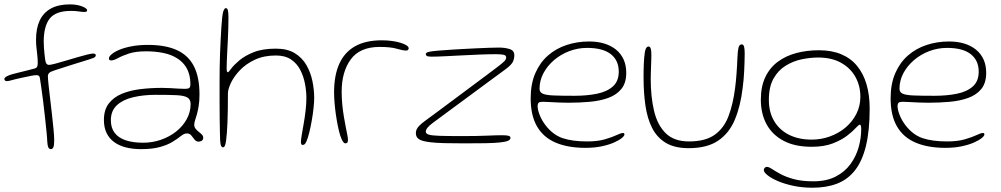

<svg xmlns="http://www.w3.org/2000/svg" viewBox="-20 -664 4682 898"><path d="M218.5 33.5Q209.5 33.5 205.8 24.8Q202 16 201 -2.5Q200.5 -18.5 197.5 -48.5Q194.5 -78.5 190.5 -115.2Q186.5 -152 182 -188.5Q177.5 -225 173.2 -254.5Q169 -284 166.5 -299Q165.5 -306 162 -309.2Q158.5 -312.5 150.5 -312.5Q142.5 -312.5 126.2 -309.5Q110 -306.5 80.5 -300Q50.5 -293.5 35 -289Q19.5 -284.5 11.5 -284.5Q9 -284.5 6.5 -285.5Q4 -286.5 2.2 -288.8Q0.5 -291 0.5 -294.5Q0.5 -299.5 6.5 -303.8Q12.5 -308 25 -313Q33 -316 56.8 -322Q80.5 -328 105.8 -334.2Q131 -340.5 143.5 -344Q150.5 -346 153.5 -351.5Q156.5 -357 156.5 -369.5Q156.5 -387 154.5 -405Q152.5 -423 150.5 -441.2Q148.5 -459.5 148.5 -478Q148.5 -531.5 165.8 -568.2Q183 -605 218.2 -624.2Q253.5 -643.5 307 -643.5Q326 -643.5 341 -640.5Q356 -637.5 366.2 -633.2Q376.5 -629 382 -624.5Q387.5 -620 387.5 -617Q387.5 -610.5 383.5 -609.2Q379.5 -608 374 -608Q364.5 -608 348.8 -610.5Q333 -613 312 -613Q241 -613 212.8 -577.5Q184.5 -542 184.5 -468.5Q184.5 -456 185.5 -441.5Q186.5 -427 188 -413Q189.5 -399 191 -387Q193 -371.5 197.5 -366Q202 -360.5 209.5 -360.5Q216 -360.5 238.5 -366.2Q261 -372 292 -381.5Q316 -389 341.5 -396.2Q367 -403.5 387 -408.5Q407 -413.5 415 -413.5Q421.5 -413.5 424.8 -411.5Q428 -409.5 428 -405Q428 -398 417.8 -393.5Q407.5 -389 374.5 -379Q353 -372.5 320.2 -362.2Q287.5 -352 238.5 -336Q217.5 -329.5 210.8 -323.5Q204 -317.5 204 -307.5Q204 -296 207 -267.8Q210 -239.5 214.5 -202.5Q219 -165.5 223.2 -127.5Q227.5 -89.5 230.5 -57.8Q233.5 -26 233.5 -9Q233.5 16.5 229.5 25Q225.5 33.5 218.5 33.5Z M639.5 33.5Q601 33.5 569.2 25.5Q537.5 17.5 514.2 0.8Q491 -16 478.5 -41.8Q466 -67.5 466 -103Q466 -150.5 488.8 -180Q511.5 -209.5 550.2 -225.5Q589 -241.5 637.5 -247.2Q686 -253 737.5 -253Q756.5 -253 776.8 -251.8Q797 -250.5 815 -249.5Q833 -248.5 846 -248.5Q860.5 -248.5 865.5 -253Q870.5 -257.5 870.5 -269.5Q870.5 -298.5 863.2 -321.2Q856 -344 842.5 -361Q829 -378 810.5 -390Q782.5 -408.5 744.5 -416.2Q706.5 -424 663.5 -424Q614.5 -424 582.8 -413.5Q551 -403 531.8 -392.2Q512.5 -381.5 501 -381.5Q494.5 -381.5 492 -383.5Q489.5 -385.5 489.5 -391Q489.5 -399.5 502 -410.2Q514.5 -421 538 -431Q561.5 -441 595.5 -447.5Q629.5 -454 672 -454Q753.5 -454 807 -429.8Q860.5 -405.5 886.8 -354.5Q913 -303.5 913 -222Q913 -191.5 909.2 -168.5Q905.5 -145.5 900.8 -129Q896 -112.5 892.2 -100.8Q888.5 -89 888.5 -80.5Q888.5 -70 894.8 -62Q901 -54 909.5 -47.5Q918 -41 924.2 -34.5Q930.5 -28 930.5 -20.5Q930.5 -9 922.8 -5.2Q915 -1.5 908.5 -1.5Q897.5 -1.5 890 -11.2Q882.5 -21 874.8 -30.5Q867 -40 854.5 -40Q848 -40 841.2 -37.2Q834.5 -34.5 823 -25.5Q809.5 -14.5 787.2 -0.8Q765 13 729.5 23.2Q694 33.5 639.5 33.5ZM649.5 3.5Q692.5 3.5 732.5 -10.2Q772.5 -24 803.8 -48.8Q835 -73.5 853.2 -106.5Q871.5 -139.5 871.5 -177.5Q871.5 -199 856.5 -208Q841.5 -217 806 -218.8Q770.5 -220.5 708 -220.5Q650.5 -220.5 602.8 -209.2Q555 -198 526.8 -172Q498.5 -146 498.5 -101.5Q498.5 -66.5 515.8 -43.2Q533 -20 566.8 -8.2Q600.5 3.5 649.5 3.5Z M1023 25Q1017.5 25 1014 17.5Q1010.5 10 1009.5 -9.5Q1009 -22 1008.5 -47Q1008 -72 1007.5 -108Q1007 -144 1007 -189.5Q1007 -235 1007 -288.5Q1007 -318 1007.5 -350.2Q1008 -382.5 1009.2 -414.8Q1010.5 -447 1012 -477.5Q1013.5 -508 1015.2 -534.5Q1017 -561 1019 -581Q1021.5 -605 1026.2 -615.5Q1031 -626 1036 -626Q1043 -626 1045.8 -616Q1048.5 -606 1048.5 -581.5Q1048.5 -561 1047.8 -534.5Q1047 -508 1045.8 -480Q1044.5 -452 1043 -425.5Q1041.5 -399 1040.8 -378Q1040 -357 1040 -345.5Q1040 -326 1045.5 -326Q1049 -326 1061.2 -342.8Q1073.5 -359.5 1099 -381.2Q1124.5 -403 1166.2 -419.8Q1208 -436.5 1270.5 -436.5Q1324 -436.5 1358.8 -415.2Q1393.5 -394 1413.2 -359.5Q1433 -325 1441.2 -284.8Q1449.5 -244.5 1449.5 -206.5Q1449.5 -186.5 1446.5 -158.5Q1443.5 -130.5 1438.2 -100.5Q1433 -70.5 1426.5 -44Q1420 -17.5 1412.5 -1Q1409 7 1404.8 10.5Q1400.5 14 1395 14Q1391 14 1389.2 9.8Q1387.5 5.5 1387.5 0.5Q1387.5 -10 1391.2 -32.5Q1395 -55 1400.2 -84.5Q1405.5 -114 1409.2 -145.8Q1413 -177.5 1413 -206Q1413 -237.5 1406.5 -272Q1400 -306.5 1384.5 -336.8Q1369 -367 1341.2 -385.8Q1313.5 -404.5 1270.5 -404.5Q1214.5 -404.5 1172.2 -384.8Q1130 -365 1102 -335.5Q1074 -306 1060 -276.2Q1046 -246.5 1046 -227Q1046 -186.5 1045.5 -152Q1045 -117.5 1043.8 -89.8Q1042.5 -62 1041 -41.5Q1039.5 -21 1037.5 -7.5Q1035.5 9.5 1032 17.2Q1028.5 25 1023 25Z M1595.5 6.5Q1591 6.5 1586.8 1.8Q1582.5 -3 1578.5 -11.5Q1574.5 -20 1571 -31Q1565 -50.5 1559.8 -76.8Q1554.5 -103 1550.5 -131.2Q1546.5 -159.5 1544.5 -185.8Q1542.5 -212 1542.5 -231.5Q1542.5 -311.5 1567 -365.8Q1591.5 -420 1641 -447.8Q1690.5 -475.5 1765.5 -475.5Q1792 -475.5 1814.8 -472.2Q1837.5 -469 1854.8 -463.5Q1872 -458 1881.8 -451.5Q1891.5 -445 1891.5 -438Q1891.5 -435.5 1890 -433Q1888.5 -430.5 1886 -429Q1883.5 -427.5 1880.5 -427.5Q1864.5 -427.5 1836 -436Q1807.5 -444.5 1755.5 -444.5Q1663 -444.5 1620.5 -386.2Q1578 -328 1578 -235.5Q1578 -203.5 1581 -173.8Q1584 -144 1588.5 -117.5Q1593 -91 1597.2 -69.5Q1601.5 -48 1604.5 -32.8Q1607.5 -17.5 1607.5 -10.5Q1607.5 1 1603.5 3.8Q1599.5 6.5 1595.5 6.5Z M2151.5 6.5Q2097.5 6.5 2059 5.5Q2020.5 4.5 1994.5 1.5Q1954.5 -3 1939.8 -12.8Q1925 -22.5 1925 -41Q1925 -51 1928.8 -59.2Q1932.5 -67.5 1942.2 -77.2Q1952 -87 1970.5 -100.5Q1989.5 -114.5 2023 -139.2Q2056.5 -164 2097 -194.2Q2137.5 -224.5 2178.5 -255Q2219.5 -285.5 2254 -311.2Q2288.5 -337 2309.5 -353Q2333 -371 2340.2 -379.2Q2347.5 -387.5 2347.5 -395.5Q2347.5 -405.5 2334.5 -408Q2321.5 -410.5 2299.5 -410.5Q2265 -410.5 2222.8 -408.8Q2180.5 -407 2137.8 -404.8Q2095 -402.5 2058.2 -400.8Q2021.5 -399 1997.5 -399Q1989 -399 1983.2 -400Q1977.5 -401 1974.5 -403.8Q1971.5 -406.5 1971.5 -411Q1971.5 -415 1975.8 -417.8Q1980 -420.5 1992.2 -422.8Q2004.5 -425 2027.8 -427Q2051 -429 2089 -431.5Q2108 -433 2138.8 -434.5Q2169.5 -436 2203.2 -437.8Q2237 -439.5 2266.8 -440.5Q2296.5 -441.5 2314 -441.5Q2342 -441.5 2363.8 -434.5Q2385.5 -427.5 2385.5 -405.5Q2385.5 -390.5 2379.2 -375.8Q2373 -361 2341 -337.5Q2305 -311 2257 -275.8Q2209 -240.5 2159.8 -204Q2110.5 -167.5 2069 -137Q2027.5 -106.5 2004 -89Q1986 -75.5 1978.8 -66Q1971.5 -56.5 1971.5 -48Q1971.5 -39 1985 -34.5Q1998.5 -30 2035.2 -28.8Q2072 -27.5 2142.5 -27.5Q2211.5 -27.5 2256.5 -29.5Q2301.5 -31.5 2327 -31.5Q2349 -31.5 2358.2 -29Q2367.5 -26.5 2367.5 -19Q2367.5 -10.5 2355.8 -5.5Q2344 -0.5 2318.8 2.2Q2293.5 5 2252.2 5.8Q2211 6.5 2151.5 6.5Z M2718 27.5Q2636.5 27.5 2579.2 3.2Q2522 -21 2492 -72.2Q2462 -123.5 2462 -204.5Q2462 -271.5 2483.5 -321.2Q2505 -371 2542.5 -404Q2580 -437 2629.8 -453.5Q2679.5 -470 2735.5 -470Q2774 -470 2805.8 -460.5Q2837.5 -451 2860.8 -432.2Q2884 -413.5 2896.5 -386.2Q2909 -359 2909 -323.5Q2909 -276 2886.2 -248Q2863.5 -220 2824.8 -206Q2786 -192 2737.5 -187.8Q2689 -183.5 2637.5 -183.5Q2618.5 -183.5 2593.8 -184.5Q2569 -185.5 2548 -186.8Q2527 -188 2519 -188Q2504.5 -188 2499.5 -183.5Q2494.5 -179 2494.5 -167Q2494.5 -150.5 2504.2 -125.8Q2514 -101 2532 -77.5Q2567 -32.5 2612.5 -17.5Q2658 -2.5 2726.5 -2.5Q2775.5 -2.5 2809.5 -12.5Q2843.5 -22.5 2864 -32.2Q2884.5 -42 2893.5 -42Q2897.5 -42 2899 -40.2Q2900.5 -38.5 2900.5 -34.5Q2900.5 -28.5 2888 -18.2Q2875.5 -8 2852 2.5Q2828.5 13 2794.8 20.2Q2761 27.5 2718 27.5ZM2667 -216Q2725 -216 2771.8 -225.5Q2818.5 -235 2846.2 -259.5Q2874 -284 2874 -329Q2874 -381.5 2836.8 -410.8Q2799.5 -440 2725.5 -440Q2682.5 -440 2642.5 -424.8Q2602.5 -409.5 2571.2 -382.8Q2540 -356 2521.8 -321.8Q2503.5 -287.5 2503.5 -249Q2503.5 -232.5 2518.5 -225.8Q2533.5 -219 2569.2 -217.5Q2605 -216 2667 -216Z M3200.5 29Q3135.5 29 3094.2 4.2Q3053 -20.5 3030.2 -65.2Q3007.5 -110 2998.8 -170Q2990 -230 2990 -301Q2990 -317 2990.2 -333.8Q2990.5 -350.5 2991.2 -366.5Q2992 -382.5 2993 -394.5Q2995.5 -425.5 3000.5 -436Q3005.5 -446.5 3013 -446.5Q3019 -446.5 3022 -440.5Q3025 -434.5 3025.8 -425Q3026.5 -415.5 3026.5 -405Q3026.5 -397 3026 -383.2Q3025.5 -369.5 3025 -353.5Q3024.5 -337.5 3024 -322Q3023.5 -306.5 3023.5 -294.5Q3023.5 -212 3039 -145.8Q3054.5 -79.5 3093.5 -41Q3132.5 -2.5 3202.5 -2.5Q3279 -2.5 3322.5 -33.5Q3366 -64.5 3387.2 -120.5Q3408.5 -176.5 3418 -251.5Q3420 -267 3421.8 -284.2Q3423.5 -301.5 3424.8 -319.5Q3426 -337.5 3427.2 -356.2Q3428.5 -375 3429 -393.5Q3430 -425 3434 -440.8Q3438 -456.5 3449 -456.5Q3457 -456.5 3460 -446Q3463 -435.5 3463 -414.5Q3463 -393 3462.2 -372Q3461.5 -351 3460.5 -330.8Q3459.5 -310.5 3457.8 -291Q3456 -271.5 3453.5 -253Q3443.5 -168 3417 -104.5Q3390.5 -41 3338.8 -6Q3287 29 3200.5 29Z M3780 214Q3731.5 214 3690 205Q3648.5 196 3617.8 182.8Q3587 169.5 3569.8 155.5Q3552.5 141.5 3552.5 131.5Q3552.5 127 3554.5 123.8Q3556.5 120.5 3559.8 118.5Q3563 116.5 3567 116.5Q3576 116.5 3591.2 126.8Q3606.5 137 3631 150.2Q3655.5 163.5 3693 173.8Q3730.5 184 3784 184Q3845.5 184 3888.2 162Q3931 140 3957.5 103.8Q3984 67.5 3996 24.5Q4008 -18.5 4008 -61Q4008 -67.5 4007.2 -71.8Q4006.5 -76 4005.2 -78.5Q4004 -81 4001.5 -81Q3996.5 -81 3982.2 -65.2Q3968 -49.5 3941.8 -29.2Q3915.5 -9 3874.8 6.8Q3834 22.5 3776 22.5Q3697.5 22.5 3644.8 -5.5Q3592 -33.5 3565.2 -83Q3538.5 -132.5 3538.5 -197.5Q3538.5 -259.5 3559.5 -303.5Q3580.5 -347.5 3618 -375.2Q3655.5 -403 3704.8 -416Q3754 -429 3810 -429Q3870.5 -429 3915.2 -410Q3960 -391 3989.2 -355Q4018.5 -319 4033 -269Q4047.5 -219 4047.5 -156.5Q4047.5 -52.5 4030 18.8Q4012.5 90 3978.5 133Q3944.5 176 3894.8 195Q3845 214 3780 214ZM3776 -11Q3820.5 -11 3861.5 -25.8Q3902.5 -40.5 3934.5 -67.5Q3966.5 -94.5 3985.2 -131.2Q4004 -168 4004 -211.5Q4004 -262.5 3981 -304Q3958 -345.5 3914 -370.2Q3870 -395 3806.5 -395Q3770.5 -395 3730.2 -386.8Q3690 -378.5 3655 -357Q3620 -335.5 3598 -296.8Q3576 -258 3576 -197Q3576 -139.5 3600.8 -97.8Q3625.5 -56 3670.5 -33.5Q3715.5 -11 3776 -11Z M4401.5 27.5Q4320 27.5 4262.8 3.2Q4205.5 -21 4175.5 -72.2Q4145.5 -123.5 4145.5 -204.5Q4145.5 -271.5 4167 -321.2Q4188.5 -371 4226 -404Q4263.5 -437 4313.2 -453.5Q4363 -470 4419 -470Q4457.5 -470 4489.2 -460.5Q4521 -451 4544.2 -432.2Q4567.5 -413.5 4580 -386.2Q4592.5 -359 4592.5 -323.5Q4592.5 -276 4569.8 -248Q4547 -220 4508.2 -206Q4469.5 -192 4421 -187.8Q4372.5 -183.5 4321 -183.5Q4302 -183.5 4277.2 -184.5Q4252.5 -185.5 4231.5 -186.8Q4210.5 -188 4202.5 -188Q4188 -188 4183 -183.5Q4178 -179 4178 -167Q4178 -150.5 4187.8 -125.8Q4197.5 -101 4215.5 -77.5Q4250.5 -32.5 4296 -17.5Q4341.5 -2.5 4410 -2.5Q4459 -2.5 4493 -12.5Q4527 -22.5 4547.5 -32.2Q4568 -42 4577 -42Q4581 -42 4582.5 -40.2Q4584 -38.5 4584 -34.5Q4584 -28.5 4571.5 -18.2Q4559 -8 4535.5 2.5Q4512 13 4478.2 20.2Q4444.5 27.5 4401.5 27.5ZM4350.5 -216Q4408.5 -216 4455.2 -225.5Q4502 -235 4529.8 -259.5Q4557.5 -284 4557.5 -329Q4557.5 -381.5 4520.2 -410.8Q4483 -440 4409 -440Q4366 -440 4326 -424.8Q4286 -409.5 4254.8 -382.8Q4223.5 -356 4205.2 -321.8Q4187 -287.5 4187 -249Q4187 -232.5 4202 -225.8Q4217 -219 4252.8 -217.5Q4288.5 -216 4350.5 -216Z"/></svg>

Font: Gluten Thin
Style: Regular
Weight: 100
Designer: Tyler Finck
Foundry: Etcetera Type Company
Version: Version 1.300